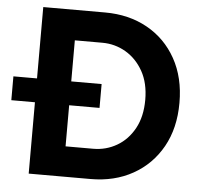

<svg xmlns="http://www.w3.org/2000/svg" viewBox="-52 -776 862 830"><g transform="rotate(5 379.5 -361.5)"><path d="M370.6 0H102.5V-309.6H0V-413.1H102.5V-722.7H370.6Q474.6 -722.7 554.4 -678.2Q634.3 -633.8 679.7 -552.5Q725.1 -471.2 725.1 -361.3Q725.1 -251.5 679.7 -170.4Q634.3 -89.4 554.4 -44.7Q474.6 0 370.6 0ZM382.8 -309.6H251V-131.3H370.6Q426.8 -131.3 473.6 -158.7Q520.5 -186 548.6 -237.5Q576.7 -289.1 576.7 -361.3Q576.7 -434.1 547.9 -485.4Q519 -536.6 472.2 -564Q425.3 -591.3 370.6 -591.3H251V-413.1H382.8Z"/></g></svg>

Font: Giphurs
Style: Bold
Weight: 700
Version: Version 0.920; ttfautohint (v1.8.4.7-5d5b)